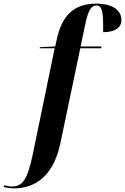

<svg xmlns="http://www.w3.org/2000/svg" viewBox="-159 -790 684 1050"><path d="M-83 240C10 240 128 197 171 -6L280 -526H394L396 -536H282L305 -647C321 -725 336 -760 369 -760C403 -760 406 -714 405 -614C470 -614 505 -639 505 -680C505 -734 457 -770 367 -770C244 -770 181 -704 153 -581L143 -536L59 -532L58 -526H140L20 55C-9 193 -36 230 -95 230C-108 230 -126 226 -136 223L-139 232C-127 236 -102 240 -83 240Z"/></svg>

Font: Noto Serif Display Condensed
Style: Bold Italic
Weight: 700
Width: 3
Italic angle: -12°
Designer: Monotype Design Team
Foundry: Monotype Imaging Inc.
Version: Version 2.009